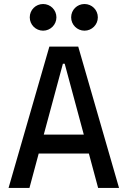

<svg xmlns="http://www.w3.org/2000/svg" viewBox="-20 -922 626 942"><path d="M22 0H124.5L169.9 -168.9H416L461.4 0H564L363.8 -693.4H222.2ZM194.8 -261.7 288.6 -609.4H297.4L391.1 -261.7ZM191.4 -771.5C227.5 -771.5 256.8 -800.8 256.8 -836.9C256.8 -873.5 227.5 -902.3 191.4 -902.3C155.3 -902.3 126 -873.5 126 -836.9C126 -800.8 155.3 -771.5 191.4 -771.5ZM394.5 -771.5C430.7 -771.5 460 -800.8 460 -836.9C460 -873.5 430.7 -902.3 394.5 -902.3C358.4 -902.3 329.1 -873.5 329.1 -836.9C329.1 -800.8 358.4 -771.5 394.5 -771.5Z"/></svg>

Font: CaskaydiaCove Nerd Font
Style: Regular
Weight: 400
Designer: Aaron Bell
Foundry: Saja Typeworks
Version: Version 2111.1;Nerd Fonts 2.3.3